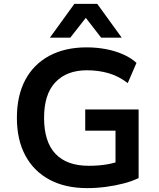

<svg xmlns="http://www.w3.org/2000/svg" viewBox="-20 -959 819 989"><path d="M429 10Q316 10 235 -33.5Q154 -77 110.5 -158Q67 -239 67 -352Q67 -466 110 -547Q153 -628 234 -671.5Q315 -715 426 -715Q478 -715 525.5 -706Q573 -697 614 -679Q655 -661 683 -635L638 -531Q591 -567 539 -582Q487 -597 428 -597Q324 -597 265.5 -535.5Q207 -474 207 -352Q207 -229 265.5 -167Q324 -105 437 -105Q487 -105 529.5 -112Q572 -119 608 -134L575 -74V-286H419V-395H694V-42Q662 -26 618.5 -14.5Q575 -3 526 3.5Q477 10 429 10ZM237 -765 363 -939H481L607 -765H501L422 -867L342 -765Z"/></svg>

Font: Nunito Sans 8pt
Style: Bold
Weight: 700
Version: Version 3.101;gftools[0.9.27]